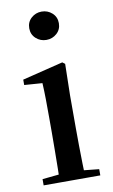

<svg xmlns="http://www.w3.org/2000/svg" viewBox="-89 -834 520 881"><g transform="rotate(-10 171.0 -393.5)"><path d="M41 0V-29L149 -40H198L305 -29V0ZM117 0Q118 -25 118.5 -66.5Q119 -108 119.5 -153Q120 -198 120 -232V-300Q120 -350 119.5 -388.5Q119 -427 117 -463L33 -469V-494L223 -541L235 -532L232 -385V-232Q232 -198 232.5 -153Q233 -108 234 -66.5Q235 -25 236 0ZM170 -655Q142 -655 121.5 -673.5Q101 -692 101 -721Q101 -750 121.5 -768.5Q142 -787 170 -787Q198 -787 218.5 -768.5Q239 -750 239 -721Q239 -692 218.5 -673.5Q198 -655 170 -655Z"/></g></svg>

Font: Noto Serif TC ExtraLight SemiBold
Style: Regular
Weight: 600
Version: Version 2.003-H1;hotconv 1.1.1;makeotfexe 2.6.0